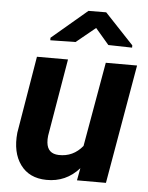

<svg xmlns="http://www.w3.org/2000/svg" viewBox="-54 -794 655 848"><g transform="rotate(5 274.0 -370.0)"><path d="M328.6 -54.7Q270 11.2 183.1 9.8Q106.9 8.8 67.9 -44.9Q28.8 -98.6 37.6 -186.5L94.7 -528.3H232.4L174.3 -185.1Q172.4 -168.9 173.8 -154.8Q178.7 -106 228 -104.5Q292 -102.5 334 -153.8L399.9 -528.3H538.6L446.8 0H318.4ZM509.8 -615.2V-605L404.3 -607.4L344.2 -677.7L258.8 -607.9L147 -606V-617.2L303.7 -750L382.3 -750.5Z"/></g></svg>

Font: RobotoInd
Style: Bold Italic
Weight: 700
Italic angle: -12°
Designer: Google
Version: Version 2.001150; 2014